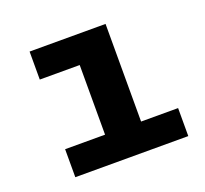

<svg xmlns="http://www.w3.org/2000/svg" viewBox="-96 -629 792 741"><g transform="rotate(-20 300.0 -258.0)"><path d="M94 -115H258V-401H94V-516H406V-115H558V0H94Z"/></g></svg>

Font: Lilex Nerd Font
Style: Bold
Weight: 700
Designer: Mike Abbink, Paul van der Laan, Pieter van Rosmalen, Mikhael Khrustik
Foundry: Mikhael Khrustik
Version: Version 2.400; ttfautohint (v1.8.4.7-5d5b);Nerd Fonts 3.3.0